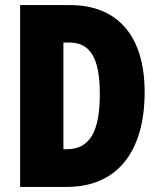

<svg xmlns="http://www.w3.org/2000/svg" viewBox="-20 -734 627 754"><path d="M548 -372C548 -593 442 -714 255 -714H59V0H243C437 0 548 -135 548 -372ZM372 -365C372 -216 332 -148 242 -148H229V-567H252C332 -567 372 -510 372 -365Z"/></svg>

Font: Noto Sans Telugu ExtraCondensed Black
Style: Regular
Weight: 900
Width: 2
Designer: Jelle Bosma - Monotype Design Team
Foundry: Monotype Imaging Inc.
Version: Version 2.005